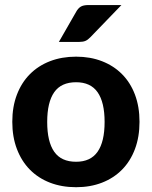

<svg xmlns="http://www.w3.org/2000/svg" viewBox="-20 -754 618 781"><path d="M289.5 -96Q348.5 -96 377 -136.8Q405.5 -177.5 405.5 -258Q405.5 -338 377 -378.8Q348.5 -419.5 289.5 -419.5Q229 -419.5 200.5 -378.8Q172 -338 172 -258Q172 -177.5 200.5 -136.8Q229 -96 289.5 -96ZM289.5 -523.5Q347.5 -523.5 395 -505Q442.5 -486.5 476.5 -452.2Q510.5 -418 529 -369Q547.5 -320 547.5 -258.5Q547.5 -197 529 -147.8Q510.5 -98.5 476.5 -64Q442.5 -29.5 395 -11Q347.5 7.5 289.5 7.5Q231 7.5 183.2 -11Q135.5 -29.5 101.5 -64Q67.5 -98.5 48.8 -147.8Q30 -197 30 -258.5Q30 -320 48.8 -369Q67.5 -418 101.5 -452.2Q135.5 -486.5 183.2 -505Q231 -523.5 289.5 -523.5ZM474 -733.5 347.5 -602.5Q337.5 -592 327.8 -587.8Q318 -583.5 302.5 -583.5H219.5L289.5 -705.5Q297 -719.5 307.8 -726.5Q318.5 -733.5 340.5 -733.5Z"/></svg>

Font: Lato
Style: Regular
Weight: 800
Designer: Lukasz Dziedzic with Adam Twardoch and Botio Nikoltchev
Foundry: tyPoland Lukasz Dziedzic
Version: Version 2.015; 2015-08-06; http://www.latofonts.com/; ttfaut